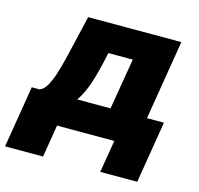

<svg xmlns="http://www.w3.org/2000/svg" viewBox="-157 -656 963 929"><g transform="rotate(15 324.5 -192.0)"><path d="M-53.7 162.1 -2.9 -147.5H37.1Q57.1 -154.8 72.5 -182.6Q87.9 -210.4 99.9 -248.3Q111.8 -286.1 120.8 -324.7Q129.9 -363.3 136.7 -391.6L172.9 -545.9H639.6L574.2 -147.5H659.2L608.4 162.1H422.9L450.2 0H163.1L136.7 162.1ZM224.6 -147.5H391.6L434.6 -403.3H312.5L309.6 -391.6Q291.5 -303.2 271.7 -244.6Q252 -186 224.6 -147.5Z"/></g></svg>

Font: Inter Black
Style: Italic
Weight: 900
Italic angle: -9.39999°
Designer: Rasmus Andersson
Foundry: rsms
Version: Version 4.000;git-a52131595